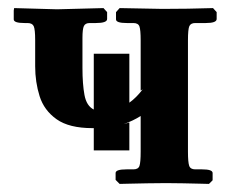

<svg xmlns="http://www.w3.org/2000/svg" viewBox="-20 -454 556 475"><path d="M300 -82H212V-137H209Q151 -137 120 -159Q89 -181 78 -216Q67 -251 67 -290V-355Q67 -381 63.5 -389Q60 -397 48 -397H41Q14 -397 14 -406V-428L15 -434L121 -431Q147 -432 179 -432.5Q211 -433 236 -434L245 -424V-407Q245 -397 217 -397H202Q191 -397 187.5 -389.5Q184 -382 184 -360V-286Q184 -246 189 -219Q194 -192 212 -183V-321H300V-200Q317 -212 333 -233L328 -230V-354Q328 -380 325 -388.5Q322 -397 310 -397H294Q267 -397 267 -406V-424L276 -434L382 -432Q410 -432 444.5 -432.5Q479 -433 507 -434L516 -424V-407Q516 -397 489 -397H463Q452 -397 448.5 -389.5Q445 -382 445 -354V-79Q445 -53 448 -44Q451 -35 463 -35H480Q506 -35 506 -26V-8L497 1Q497 1 478 0.5Q459 0 434 -0.5Q409 -1 391 -1Q371 -1 344 -0.5Q317 0 296.5 0.5Q276 1 276 1L266 -9V-26Q266 -35 293 -35H310Q322 -35 325 -43.5Q328 -52 328 -79V-167Q309 -155 286 -147L300 -151Z"/></svg>

Font: Libertinus Serif SemiBold
Style: Regular
Weight: 600
Designer: Philipp H. Poll, Khaled Hosny
Foundry: Caleb Maclennan
Version: Version 7.051;RELEASE